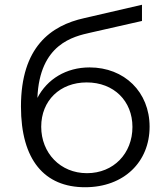

<svg xmlns="http://www.w3.org/2000/svg" viewBox="-20 -780 699 806"><path d="M337 6C501 6 608 -101 608 -248C608 -394 502 -497 356 -497C258 -497 178 -448 137 -369C146 -596 289 -627 360 -643L576 -692V-760L334 -704C193 -673 68 -582 68 -333C68 -108 167 6 337 6ZM345 -53C233 -53 153 -138 153 -248C153 -358 232 -434 344 -434C458 -434 536 -356 536 -247C536 -136 457 -53 345 -53Z"/></svg>

Font: Chess Sans
Style: Regular
Weight: 400
Designer: Wolf Bōese
Foundry: Wolf Bōese
Version: Version 7.223;Glyphs 3.3 (3306)